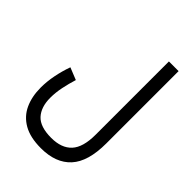

<svg xmlns="http://www.w3.org/2000/svg" viewBox="-258 -793 1156 1156"><g transform="rotate(45 320.0 -214.5)"><path d="M565.4 -56.6Q565.4 97.7 499.5 169.9Q433.6 242.2 307.1 242.2Q216.3 242.2 159.2 209.7Q102.1 177.2 75.2 119.1Q48.3 61 48.3 -15.6Q48.3 -67.4 59.1 -121.8Q69.8 -176.3 88.4 -228L166 -196.8Q151.9 -151.9 142.1 -104.5Q132.3 -57.1 132.3 -12.7Q132.3 66.4 172.6 110.4Q212.9 154.3 307.1 154.3Q394.5 154.3 438.7 106.4Q482.9 58.6 482.9 -47.9V-672.4H565.4Z"/></g></svg>

Font: Vazirmatn FD
Style: Regular
Weight: 400
Designer: Saber Rastikerdar
Foundry: Saber Rastikerdar
Version: Version 33.001